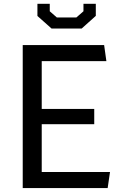

<svg xmlns="http://www.w3.org/2000/svg" viewBox="-20 -960 660 980"><path d="M243 -814.5H397L469 -879V-940.5H406V-902.5L370 -871H270L234 -902.5V-940.5H171V-878.5ZM541.5 -82H193V-326H461V-404H193V-648H523L511.5 -730H96V0H529.5Z"/></svg>

Font: FontWithASyntaxHighlighterNightOwl
Style: Regular
Weight: 400
Designer: Riley Cran & the Lettermatic Team
Foundry: Lettermatic
Version: Version 1.000 (FontWithASyntaxHighlighterNightOwl)